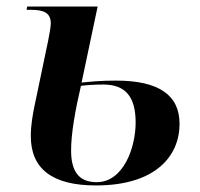

<svg xmlns="http://www.w3.org/2000/svg" viewBox="-20 -556 610 586"><path d="M273 10C455 10 528 -80 528 -178C528 -265 466 -310 334 -310C289 -310 257 -307 229 -304L278 -536H63L61 -526H75C113 -526 135 -517 135 -485C135 -476 132 -456 127 -432L86 -236C80 -207 74 -174 74 -141C74 -41 139 10 273 10ZM275 0C219 0 197 -35 197 -97C197 -150 210 -221 227 -294C242 -296 267 -298 295 -298C362 -298 394 -262 394 -182C394 -106 357 0 275 0Z"/></svg>

Font: Noto Serif Display SemiBold
Style: Italic
Weight: 600
Italic angle: -12°
Designer: Monotype Design Team
Foundry: Monotype Imaging Inc.
Version: Version 2.009